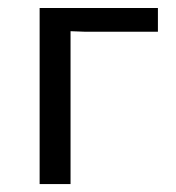

<svg xmlns="http://www.w3.org/2000/svg" viewBox="-20 -465 444 485"><path d="M80.1 0V-444.8H378.9V-384.8H195.8L158.2 -386.2V0Z"/></svg>

Font: CMU Sans Serif
Style: Medium
Weight: 500
Version: Version 0.7.0